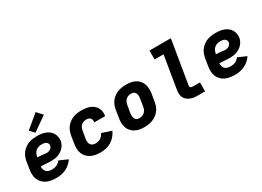

<svg xmlns="http://www.w3.org/2000/svg" viewBox="-23 -1502 3045 2234"><g transform="rotate(-30 1500.0 -384.5)"><path d="M277 8Q243 8 209.5 3Q176 -2 147 -15.5Q118 -29 95.5 -52Q73 -75 61 -104.5Q49 -134 47.5 -167.5Q46 -201 52 -235L68 -335Q73 -363 83.5 -390Q94 -417 112 -440.5Q130 -464 155 -482Q180 -500 207 -510.5Q234 -521 262.5 -524.5Q291 -528 318 -528Q347 -528 375 -524.5Q403 -521 428.5 -511.5Q454 -502 476 -485.5Q498 -469 511.5 -446.5Q525 -424 530.5 -396.5Q536 -369 532 -340Q528 -318 517.5 -296.5Q507 -275 490.5 -257.5Q474 -240 453.5 -227Q433 -214 411 -206.5Q389 -199 366.5 -196Q344 -193 321 -193Q304 -193 286.5 -194Q269 -195 251.5 -196Q234 -197 217 -198Q200 -199 182 -200Q180 -180 185.5 -160.5Q191 -141 204.5 -127.5Q218 -114 237 -108.5Q256 -103 277 -103Q293 -103 309.5 -105.5Q326 -108 341.5 -115Q357 -122 370.5 -133Q384 -144 394 -158L507 -108Q488 -80 461.5 -56.5Q435 -33 404.5 -18.5Q374 -4 341.5 2Q309 8 277 8ZM321 -300Q333 -300 345.5 -303.5Q358 -307 369.5 -314Q381 -321 389 -332.5Q397 -344 399 -356Q401 -371 394.5 -384Q388 -397 375.5 -404.5Q363 -412 348.5 -414.5Q334 -417 319 -417Q299 -417 278 -411.5Q257 -406 240 -391.5Q223 -377 214 -357Q205 -337 201 -317L200 -311Q215 -309 230.5 -308.5Q246 -308 261 -307Q276 -306 290.5 -303Q305 -300 321 -300ZM325 -570 269 -630 447 -777 515 -703Z M870 8Q837 8 804 2.5Q771 -3 743 -16.5Q715 -30 693 -53Q671 -76 659.5 -105.5Q648 -135 647 -168.5Q646 -202 652 -235L668 -335Q673 -362 683 -389Q693 -416 710.5 -439.5Q728 -463 752.5 -481Q777 -499 803.5 -509.5Q830 -520 858 -524Q886 -528 913 -528Q942 -528 970.5 -524.5Q999 -521 1024.5 -511.5Q1050 -502 1071.5 -485.5Q1093 -469 1107 -445.5Q1121 -422 1125 -394Q1129 -366 1125 -337Q1124 -336 1124 -334.5Q1124 -333 1124 -332H978Q978 -332 978 -332.5Q978 -333 978 -334Q981 -349 978 -363.5Q975 -378 966 -388.5Q957 -399 942.5 -403.5Q928 -408 913 -408Q895 -408 876.5 -402Q858 -396 844 -382.5Q830 -369 822.5 -351.5Q815 -334 812 -316L795 -216Q792 -196 793.5 -176.5Q795 -157 805 -141.5Q815 -126 833 -119Q851 -112 870 -112Q887 -112 904.5 -116Q922 -120 937.5 -130Q953 -140 964.5 -154.5Q976 -169 983 -186L1112 -143Q1097 -109 1071.5 -79Q1046 -49 1013 -28.5Q980 -8 943 0Q906 8 870 8Z M1458 8Q1425 8 1393.5 2.5Q1362 -3 1334.5 -17.5Q1307 -32 1287 -55.5Q1267 -79 1257 -108Q1247 -137 1246.5 -169.5Q1246 -202 1252 -235L1268 -335Q1273 -363 1283 -390Q1293 -417 1311 -440.5Q1329 -464 1353.5 -481.5Q1378 -499 1405 -509.5Q1432 -520 1460 -524Q1488 -528 1516 -528Q1548 -528 1580 -522.5Q1612 -517 1639 -502.5Q1666 -488 1686 -464.5Q1706 -441 1716 -412Q1726 -383 1726.5 -350.5Q1727 -318 1722 -285L1705 -185Q1701 -157 1690.5 -130Q1680 -103 1662 -79.5Q1644 -56 1619.5 -38.5Q1595 -21 1568 -10.5Q1541 0 1513 4Q1485 8 1458 8ZM1460 -112Q1478 -112 1496 -118Q1514 -124 1528.5 -137.5Q1543 -151 1551 -168.5Q1559 -186 1562 -204L1578 -304Q1580 -317 1581 -329.5Q1582 -342 1580 -353.5Q1578 -365 1572.5 -376Q1567 -387 1558.5 -394.5Q1550 -402 1538 -405Q1526 -408 1514 -408Q1496 -408 1477.5 -402Q1459 -396 1444.5 -382.5Q1430 -369 1422.5 -351.5Q1415 -334 1412 -316L1395 -216Q1393 -203 1392.5 -190.5Q1392 -178 1394 -166.5Q1396 -155 1401 -144Q1406 -133 1414.5 -125.5Q1423 -118 1435 -115Q1447 -112 1460 -112Z M2182 0Q2156 0 2130.5 -3Q2105 -6 2082 -15Q2059 -24 2040 -39Q2021 -54 2010 -75.5Q1999 -97 1997 -122.5Q1995 -148 1999 -174L2072 -615H1952V-735H2239L2143 -155Q2141 -147 2143.5 -139.5Q2146 -132 2152 -127.5Q2158 -123 2166 -121.5Q2174 -120 2182 -120H2275V0Z M2677 8Q2643 8 2609.5 3Q2576 -2 2547 -15.5Q2518 -29 2495.5 -52Q2473 -75 2461 -104.5Q2449 -134 2447.5 -167.5Q2446 -201 2452 -235L2468 -335Q2473 -363 2483.5 -390Q2494 -417 2512 -440.5Q2530 -464 2555 -482Q2580 -500 2607 -510.5Q2634 -521 2662.5 -524.5Q2691 -528 2718 -528Q2747 -528 2775 -524.5Q2803 -521 2828.5 -511.5Q2854 -502 2876 -485.5Q2898 -469 2911.5 -446.5Q2925 -424 2930.5 -396.5Q2936 -369 2932 -340Q2928 -318 2917.5 -296.5Q2907 -275 2890.5 -257.5Q2874 -240 2853.5 -227Q2833 -214 2811 -206.5Q2789 -199 2766.5 -196Q2744 -193 2721 -193Q2704 -193 2686.5 -194Q2669 -195 2651.5 -196Q2634 -197 2617 -198Q2600 -199 2582 -200Q2580 -180 2585.5 -160.5Q2591 -141 2604.5 -127.5Q2618 -114 2637 -108.5Q2656 -103 2677 -103Q2693 -103 2709.5 -105.5Q2726 -108 2741.5 -115Q2757 -122 2770.5 -133Q2784 -144 2794 -158L2907 -108Q2888 -80 2861.5 -56.5Q2835 -33 2804.5 -18.5Q2774 -4 2741.5 2Q2709 8 2677 8ZM2721 -300Q2733 -300 2745.5 -303.5Q2758 -307 2769.5 -314Q2781 -321 2789 -332.5Q2797 -344 2799 -356Q2801 -371 2794.5 -384Q2788 -397 2775.5 -404.5Q2763 -412 2748.5 -414.5Q2734 -417 2719 -417Q2699 -417 2678 -411.5Q2657 -406 2640 -391.5Q2623 -377 2614 -357Q2605 -337 2601 -317L2600 -311Q2615 -309 2630.5 -308.5Q2646 -308 2661 -307Q2676 -306 2690.5 -303Q2705 -300 2721 -300Z"/></g></svg>

Font: Iosevka SS04 Heavy Extended
Style: Italic
Weight: 900
Width: 7
Italic angle: -9°
Monospace: yes
Designer: Belleve Invis
Foundry: Belleve Invis
Version: Version 19.0.0; ttfautohint (v1.8.4)